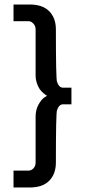

<svg xmlns="http://www.w3.org/2000/svg" viewBox="-20 -718 407 852"><path d="M189 -293Q187 -294 183.5 -296Q180 -298 171 -306Q162 -314 155.5 -323.5Q149 -333 143.5 -349.5Q138 -366 138 -384V-587Q138 -603 128 -613.5Q118 -624 107 -624H40V-698H112Q169 -698 198.5 -668Q228 -638 228 -587Q228 -367 233 -355Q242 -329 259 -329H297V-255H259Q242 -255 233 -229Q228 -217 228 3Q228 54 198.5 84Q169 114 112 114H40V39H107Q119 39 128.5 29Q138 19 138 3V-200Q138 -231 151 -254Q164 -277 176 -285Z"/></svg>

Font: Simpel Medium
Style: Regular
Weight: 500
Designer: Janko Jovanovic
Version: Version 1.048;PS 001.048;hotconv 1.0.88;makeotf.lib2.5.64775